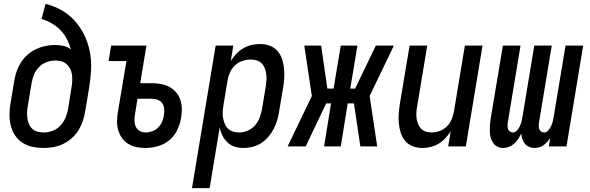

<svg xmlns="http://www.w3.org/2000/svg" viewBox="-20 -755 3040 990"><path d="M204 8Q175 8 147 2Q119 -4 96 -19Q73 -34 58 -56.5Q43 -79 36 -106Q29 -133 29 -162Q29 -191 34 -221L54 -341Q58 -365 66.5 -389Q75 -413 89 -434.5Q103 -456 123 -473.5Q143 -491 166.5 -502Q190 -513 214.5 -518Q239 -523 263 -523Q286 -523 308 -518Q330 -513 346 -500Q338 -528 325 -553.5Q312 -579 292 -599.5Q272 -620 247 -634.5Q222 -649 194 -657L215 -735Q260 -724 299 -701.5Q338 -679 367 -646Q396 -613 415.5 -572.5Q435 -532 443.5 -487Q452 -442 449.5 -394.5Q447 -347 439 -299L419 -179Q415 -155 406.5 -130Q398 -105 384 -82.5Q370 -60 349.5 -42Q329 -24 305 -12.5Q281 -1 255 3.5Q229 8 204 8ZM206 -72Q229 -72 251.5 -80.5Q274 -89 291 -107Q308 -125 317.5 -147.5Q327 -170 331 -193L349 -306Q352 -322 352.5 -338.5Q353 -355 351 -370.5Q349 -386 342 -400Q335 -414 324 -424Q313 -434 297.5 -438.5Q282 -443 266 -443Q244 -443 221.5 -435Q199 -427 182 -410Q165 -393 156 -371.5Q147 -350 143 -327L123 -207Q120 -191 119.5 -175Q119 -159 121.5 -143.5Q124 -128 130 -114Q136 -100 147.5 -90Q159 -80 174.5 -76Q190 -72 206 -72Z M731 8Q707 8 684 3.5Q661 -1 641.5 -13Q622 -25 609 -43.5Q596 -62 589.5 -84Q583 -106 583.5 -130Q584 -154 588 -178L632 -440H540L553 -520H735L703 -326H762Q786 -326 809 -322Q832 -318 852 -307.5Q872 -297 887 -280Q902 -263 909.5 -241.5Q917 -220 917.5 -196Q918 -172 914 -148Q909 -117 894.5 -86Q880 -55 854 -33Q828 -11 795 -1.5Q762 8 731 8ZM732 -72Q749 -72 766 -78.5Q783 -85 796 -98Q809 -111 816 -127.5Q823 -144 825 -161Q828 -177 826.5 -193.5Q825 -210 816.5 -222.5Q808 -235 793 -240.5Q778 -246 761 -246H689L676 -165Q673 -149 673.5 -132Q674 -115 680.5 -101Q687 -87 701.5 -79.5Q716 -72 732 -72Z M970 215 1092 -520H1183L1170 -440Q1182 -460 1198 -477Q1214 -494 1234.5 -506Q1255 -518 1277 -523Q1299 -528 1321 -528Q1347 -528 1370.5 -519.5Q1394 -511 1410 -493Q1426 -475 1434 -451.5Q1442 -428 1444.5 -402.5Q1447 -377 1445.5 -351Q1444 -325 1439 -299L1419 -179Q1416 -157 1409 -134Q1402 -111 1391 -90Q1380 -69 1364 -50Q1348 -31 1327 -17.5Q1306 -4 1282.5 2Q1259 8 1236 8Q1213 8 1191 1.5Q1169 -5 1153 -20.5Q1137 -36 1127 -56Q1117 -76 1113 -99L1061 215ZM1213 -72Q1235 -72 1257.5 -81.5Q1280 -91 1295.5 -109Q1311 -127 1319 -149Q1327 -171 1331 -193L1351 -313Q1353 -328 1354 -344Q1355 -360 1352.5 -375.5Q1350 -391 1344.5 -405Q1339 -419 1328.5 -429Q1318 -439 1303.5 -443.5Q1289 -448 1273 -448Q1251 -448 1229 -440.5Q1207 -433 1190.5 -417Q1174 -401 1165 -380Q1156 -359 1153 -338L1133 -218Q1130 -201 1128.5 -184Q1127 -167 1129.5 -151Q1132 -135 1137.5 -120Q1143 -105 1154 -93.5Q1165 -82 1180.5 -77Q1196 -72 1213 -72Z M1556 0H1463L1588 -260L1549 -520H1636L1668 -298H1700L1737 -520H1823L1786 -298H1811L1918 -520H2011L1886 -260L1925 0H1838L1805 -222H1773L1737 0H1651L1687 -222H1662Z M2157 8Q2131 8 2108 -1Q2085 -10 2069.5 -28Q2054 -46 2046.5 -69.5Q2039 -93 2036.5 -118Q2034 -143 2036 -169Q2038 -195 2042 -221L2092 -520H2183L2131 -207Q2128 -192 2127 -176Q2126 -160 2128 -145Q2130 -130 2135.5 -116Q2141 -102 2151 -91.5Q2161 -81 2176 -76.5Q2191 -72 2207 -72Q2227 -72 2248 -80Q2269 -88 2285 -104Q2301 -120 2309 -140.5Q2317 -161 2321 -182L2377 -520H2468L2382 0H2291L2304 -78Q2292 -59 2276 -42Q2260 -25 2240.5 -13.5Q2221 -2 2199.5 3Q2178 8 2157 8Z M2575 8Q2559 8 2545.5 1.5Q2532 -5 2523.5 -17Q2515 -29 2510.5 -44Q2506 -59 2505.5 -74.5Q2505 -90 2506 -106Q2507 -122 2509 -137L2573 -520H2664L2598 -122Q2597 -114 2597 -105.5Q2597 -97 2599.5 -89.5Q2602 -82 2609 -77Q2616 -72 2624 -72Q2637 -72 2646 -82.5Q2655 -93 2660.5 -104.5Q2666 -116 2669 -128Q2672 -140 2674 -153L2735 -520H2825L2759 -122Q2758 -114 2758 -105.5Q2758 -97 2760.5 -89.5Q2763 -82 2770 -77Q2777 -72 2786 -72Q2798 -72 2807 -82.5Q2816 -93 2821.5 -104.5Q2827 -116 2830 -128Q2833 -140 2835 -153L2896 -520H2987L2901 0H2810L2817 -44Q2810 -33 2801.5 -23.5Q2793 -14 2783 -6.5Q2773 1 2760.5 4.5Q2748 8 2736 8Q2721 8 2707.5 2Q2694 -4 2686 -14.5Q2678 -25 2673 -39Q2668 -53 2668 -67Q2661 -53 2652.5 -39.5Q2644 -26 2632 -15Q2620 -4 2605 2Q2590 8 2575 8Z"/></svg>

Font: Iosevka SS18 Medium
Style: Italic
Weight: 500
Italic angle: -9°
Monospace: yes
Designer: Belleve Invis
Foundry: Belleve Invis
Version: Version 25.1.1; ttfautohint (v1.8.4)